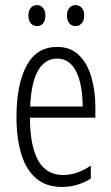

<svg xmlns="http://www.w3.org/2000/svg" viewBox="-20 -727 439 757"><path d="M205 -542Q259 -542 292 -509Q325 -476 340.5 -422Q356 -368 356 -305V-263H98Q99 -37 228 -37Q284 -37 338 -74V-23Q313 -7 284.5 1.5Q256 10 224 10Q161 10 121.5 -24.5Q82 -59 63.5 -121Q45 -183 45 -265Q45 -395 85 -468.5Q125 -542 205 -542ZM205 -496Q158 -496 130.5 -449.5Q103 -403 99 -307H306Q306 -358 296 -401Q286 -444 263.5 -470Q241 -496 205 -496ZM92 -666Q92 -685 101.5 -696Q111 -707 126 -707Q140 -707 149.5 -696Q159 -685 159 -666Q159 -645 149.5 -634.5Q140 -624 126 -624Q111 -624 101.5 -635Q92 -646 92 -666ZM244 -666Q244 -685 253.5 -696Q263 -707 278 -707Q292 -707 302 -696.5Q312 -686 312 -666Q312 -646 302 -635Q292 -624 278 -624Q263 -624 253.5 -635Q244 -646 244 -666Z"/></svg>

Font: Noto Sans Myanmar ExtraCondensed Light
Style: Regular
Weight: 300
Width: 2
Designer: Monotype Design Team
Foundry: Monotype Imaging Inc.
Version: Version 2.107; ttfautohint (v1.8.4.7-5d5b)